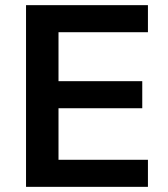

<svg xmlns="http://www.w3.org/2000/svg" viewBox="-20 -725 650 745"><path d="M81 0V-705H554V-600H207V-410H532V-305H207V-105H554V0Z"/></svg>

Font: Nunito Sans 11pt
Style: Bold
Weight: 700
Version: Version 3.101;gftools[0.9.27]